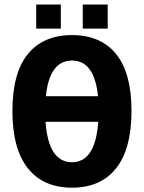

<svg xmlns="http://www.w3.org/2000/svg" viewBox="-20 -825 640 854"><path d="M348.1 -697.8V-804.7H459V-697.8ZM141.1 -697.8V-804.7H250.5V-697.8ZM564.9 -331.5Q564.9 -163.1 496.6 -76.7Q428.2 9.8 300.3 9.8Q172.4 9.8 103.8 -76.7Q35.2 -163.1 35.2 -331.5Q35.2 -500 103.8 -584.5Q172.4 -668.9 300.3 -668.9Q428.2 -668.9 496.6 -584.5Q564.9 -500 564.9 -331.5ZM300.3 -103.5Q404.3 -103.5 417 -283.2H182.6Q195.3 -103.5 300.3 -103.5ZM300.3 -555.7Q200.2 -555.7 184.1 -397H416Q399.9 -555.7 300.3 -555.7Z"/></svg>

Font: Liberation Mono
Style: Bold
Weight: 700
Monospace: yes
Designer: Steve Matteson
Foundry: Ascender Corporation
Version: Version 2.1.5